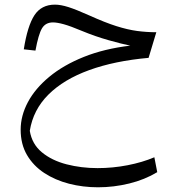

<svg xmlns="http://www.w3.org/2000/svg" viewBox="-20 -442 762 812"><path d="M80.6 -233.4Q96.2 -332.5 125.5 -377.4Q154.8 -422.4 212.4 -422.4Q236.8 -422.4 269.8 -411.9Q302.7 -401.4 359.4 -376Q424.3 -346.7 472.2 -331.5Q520 -316.4 560.3 -311Q600.6 -305.7 641.1 -305.7L608.4 -197.3Q464.8 -184.6 357.2 -145.5Q249.5 -106.4 184.8 -42Q120.1 22.5 106 111.3Q115.2 167.5 157.2 202.1Q199.2 236.8 261.5 252.9Q323.7 269 392.6 269Q456.5 269 519.5 256.8Q582.5 244.6 632.8 223.1L645 286.1Q592.3 317.9 526.9 334Q461.4 350.1 394.5 350.1Q330.6 350.1 272 335Q213.4 319.8 167.2 289.6Q121.1 259.3 94.2 213.6Q67.4 168 67.4 106.4Q67.4 47.4 98.1 -10.3Q128.9 -67.9 188.5 -117.2Q248 -166.5 334.2 -201.2Q420.4 -235.8 530.8 -249Q496.1 -255.9 439.2 -272Q382.3 -288.1 327.1 -311Q278.3 -331.5 250 -339.4Q221.7 -347.2 204.1 -347.2Q172.4 -347.2 157.5 -322Q142.6 -296.9 129.9 -228Z"/></svg>

Font: Pinar-FD Regular
Style: FD-Regular
Weight: 400
Designer: Amin Abedi
Version: Version 3.000